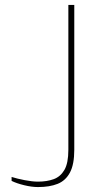

<svg xmlns="http://www.w3.org/2000/svg" viewBox="-20 -752 409 778"><path d="M134 6Q109 6 78 -1.5Q47 -9 27 -19V-35Q49 -28 80 -22Q111 -16 134 -16Q170 -16 197.5 -26Q225 -36 241 -63.5Q257 -91 257 -145V-732H281V-145Q281 -86 263.5 -53Q246 -20 213.5 -7Q181 6 134 6Z"/></svg>

Font: Exo Thin Thin
Style: Regular
Weight: 250
Version: Version 2.000